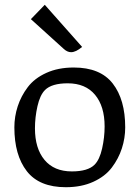

<svg xmlns="http://www.w3.org/2000/svg" viewBox="-20 -772 583 802"><path d="M503 -240Q503 -195 489 -152Q475 -109 447 -72Q419 -35 369.5 -12.5Q320 10 255 10Q144 10 92 -57Q40 -124 40 -240Q40 -285 54 -328Q68 -371 96 -408Q124 -445 173.5 -467.5Q223 -490 288 -490Q399 -490 451 -423Q503 -356 503 -240ZM263 -424Q196 -424 168 -396Q147 -375 136.5 -328.5Q126 -282 126 -236Q126 -152 166 -104Q206 -56 280 -56Q347 -56 375 -84Q396 -105 406.5 -151.5Q417 -198 417 -244Q417 -328 377 -376Q337 -424 263 -424ZM109 -692 167 -752 323 -576Q297 -554 277 -554Q261 -554 246 -568Z"/></svg>

Font: Enriqueta
Style: Regular
Weight: 400
Designer: Viviana Monsalve, Gustavo Ibarra
Foundry: Viviana Monsalve, Gustavo Ibarra
Version: Version 1.002